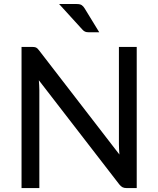

<svg xmlns="http://www.w3.org/2000/svg" viewBox="-20 -956 805 976"><path d="M143 -717.5Q156.5 -717.5 163.2 -714.5Q170 -711.5 178.5 -700L587 -170.5Q586 -184 585.2 -197.5Q584.5 -211 584.5 -222.5V-717.5H675V0H623Q611 0 602.8 -4.2Q594.5 -8.5 586.5 -18.5L177.5 -548Q178.5 -535 179.2 -522.2Q180 -509.5 180 -498.5V0H89.5V-717.5ZM370 -935.5Q387 -935.5 395.2 -930Q403.5 -924.5 410.5 -913L484.5 -792H430.5Q419.5 -792 412.2 -795.2Q405 -798.5 398 -806.5L280.5 -935.5Z"/></svg>

Font: Lato Medium
Style: Regular
Weight: 500
Designer: Lukasz Dziedzic
Foundry: tyPoland Lukasz Dziedzic
Version: Version 2.006; 2014-01-15